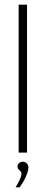

<svg xmlns="http://www.w3.org/2000/svg" viewBox="-20 -655 196 824"><path d="M60 0V-635H96V0ZM47 149Q57 132 64.5 116.5Q72 101 72 90Q72 84 68 80Q64 76 59.5 71.5Q55 67 55 59Q55 51 62 45Q69 39 77 39Q88 39 95 46.5Q102 54 102 64Q102 74 96.5 89.5Q91 105 82.5 120.5Q74 136 64 149Z"/></svg>

Font: Alumni Sans Thin ExtraLight
Style: Regular
Weight: 250
Version: Version 1.018